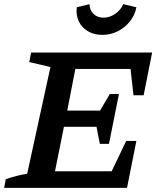

<svg xmlns="http://www.w3.org/2000/svg" viewBox="-41 -905 756 925"><path d="M-21 0 -13 -42Q40 -60 90 -68L202 -582L100 -606L109 -652H692L651 -446H602L588 -573H322L283 -372H441L488 -452H532L484 -212H440L424 -294H267L224 -80H497L567 -226H616L571 0ZM452 -737Q412 -737 382.5 -754.5Q353 -772 338.5 -802.5Q324 -833 329 -870L390 -885Q391 -856 409.5 -838Q428 -820 458 -820Q488 -820 514.5 -838.5Q541 -857 553 -885L616 -870Q609 -832 585 -802Q561 -772 526.5 -754.5Q492 -737 452 -737Z"/></svg>

Font: Piazzolla SC SemiBold
Style: Italic
Weight: 600
Italic angle: -11.3°
Designer: Juan Pablo del Peral
Foundry: Huerta Tipografica
Version: Version 1.330